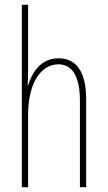

<svg xmlns="http://www.w3.org/2000/svg" viewBox="-20 -780 448 800"><path d="M97 -492V-760H71V0H97V-298C97 -447 158 -512 223 -512C275 -512 313 -472 313 -360V0H339V-366C339 -481 298 -537 224 -537C147 -537 113 -475 97 -424H95C97 -446 97 -461 97 -492Z"/></svg>

Font: Noto Sans Tamil ExtraCondensed Thin
Style: Regular
Weight: 100
Width: 2
Designer: Jelle Bosma - Monotype Design Team
Foundry: Monotype Imaging Inc.
Version: Version 2.004